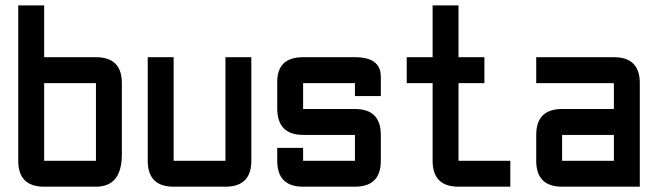

<svg xmlns="http://www.w3.org/2000/svg" viewBox="-20 -704 2481 724"><path d="M48.8 -683.6H146.5V-488.3H341.8Q439.5 -488.3 439.5 -390.6V-122.1Q439.5 0 341.8 0H146.5Q48.8 0 48.8 -97.7ZM341.8 -390.6H146.5V-97.7H341.8Z M830.1 -488.3H927.7V-97.7Q927.7 0 830.1 0H634.8Q537.1 0 537.1 -97.7V-488.3H634.8V-97.7H830.1Z M1025.4 -146.5H1123V-97.7H1318.4V-195.3H1123Q1025.4 -195.3 1025.4 -295.4V-395.5Q1025.4 -488.3 1123 -488.3H1318.4Q1416 -488.3 1416 -415V-341.8H1318.4V-390.6H1123V-293H1318.4Q1416 -293 1416 -195.3V-97.7Q1416 0 1318.4 0H1123Q1025.4 0 1025.4 -97.7Z M1709 0Q1611.3 0 1611.3 -97.7V-390.6H1513.7V-488.3H1611.3V-683.6H1709V-488.3H1806.6V-390.6H1709V-97.7H1904.3V0Z M2392.6 0H2099.6Q2002 0 2002 -97.7V-195.3Q2002 -293 2099.6 -293H2294.9V-390.6H2002V-488.3H2294.9Q2392.6 -488.3 2392.6 -390.6ZM2099.6 -97.7H2294.9V-195.3H2099.6Z"/></svg>

Font: BabelStone Runic Beorhtnoth
Style: Regular
Weight: 400
Designer: Andrew West
Foundry: BabelStone
Version: Version 7.004;November 9, 2023